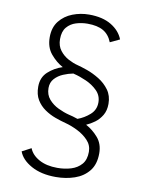

<svg xmlns="http://www.w3.org/2000/svg" viewBox="-90 -771 730 944"><g transform="rotate(10 275.0 -298.5)"><path d="M254 109Q181 109 131.5 81.5Q82 54 67.5 14L113 -10Q125.5 22.5 162.5 43Q199.5 63.5 254 63.5Q290.5 63.5 322.2 53.8Q354 44 373.8 21.2Q393.5 -1.5 393.5 -41Q393.5 -74 370.8 -98Q348 -122 315.8 -137.8Q283.5 -153.5 256 -160.5Q231 -167 202.8 -177.2Q174.5 -187.5 149.5 -204.8Q124.5 -222 108.5 -248.2Q92.5 -274.5 92.5 -313.5Q92.5 -360 123.2 -388Q154 -416 194.5 -429Q161 -447 133.5 -479.8Q106 -512.5 106 -563Q106 -612 131.2 -643.8Q156.5 -675.5 196 -690.8Q235.5 -706 278 -706Q345.5 -706 389 -679.8Q432.5 -653.5 448.5 -612L401 -589.5Q386.5 -626.5 357 -643.5Q327.5 -660.5 278 -660.5Q249 -660.5 221.2 -652Q193.5 -643.5 175.5 -622.2Q157.5 -601 157.5 -562.5Q157.5 -529 175 -506.2Q192.5 -483.5 217.2 -470.2Q242 -457 264 -451.5Q284 -446.5 314.5 -435.8Q345 -425 375.5 -406.2Q406 -387.5 426.8 -359Q447.5 -330.5 447.5 -290Q447.5 -256.5 433.5 -233Q419.5 -209.5 398.8 -194.2Q378 -179 357 -170Q391.5 -151.5 418.2 -120.5Q445 -89.5 445 -42.5Q445 12.5 418.2 45.8Q391.5 79 348 94Q304.5 109 254 109ZM265 -204Q274 -202 285.5 -198.8Q297 -195.5 310 -191Q343 -203 370.2 -227Q397.5 -251 397.5 -288Q397.5 -322.5 373.8 -346.2Q350 -370 317 -384.5Q284 -399 257 -405.5Q254 -406 251.5 -407Q227.5 -402.5 202.5 -392Q177.5 -381.5 160.5 -362.8Q143.5 -344 143.5 -316Q143.5 -282.5 163 -260Q182.5 -237.5 210.8 -224Q239 -210.5 265 -204Z"/></g></svg>

Font: Trispace SemiCondensed ExtraLight
Style: Regular
Weight: 200
Width: 4
Designer: Tyler Finck
Foundry: Etcetera Type Company
Version: Version 1.210; ttfautohint (v1.8.3)